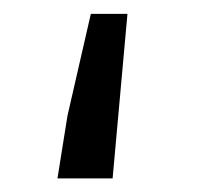

<svg xmlns="http://www.w3.org/2000/svg" viewBox="-20 -262 289 282"><path d="M64.4 0 79.1 -92 113.4 -241.6H167.2L145.4 0Z"/></svg>

Font: SourceSans3VF
Style: Regular
Weight: 200
Designer: Paul D. Hunt
Foundry: Adobe
Version: Version 3.052;hotconv 1.1.0;makeotfexe 2.6.0